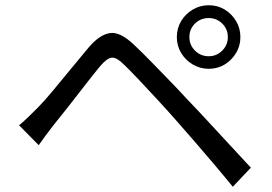

<svg xmlns="http://www.w3.org/2000/svg" viewBox="-20 -742 1040 734"><path d="M870 -28Q835 -71 795.5 -117.5Q756 -164 717.5 -208.5Q679 -253 647 -289Q618 -322 581 -362Q544 -402 509.5 -438.5Q475 -475 454 -495Q425 -524 406.5 -521.5Q388 -519 362 -488Q338 -459 305.5 -417Q273 -375 240.5 -333.5Q208 -292 185 -264Q170 -245 154.5 -224Q139 -203 128 -187L53 -263Q73 -280 88.5 -295Q104 -310 124 -330Q148 -354 182 -395Q216 -436 253 -481Q290 -526 321 -563Q362 -610 400.5 -615.5Q439 -621 490 -573Q521 -544 557 -507Q593 -470 629.5 -432.5Q666 -395 695 -363Q729 -328 771 -282.5Q813 -237 857 -189.5Q901 -142 939 -101ZM778 -479Q745 -479 717 -495.5Q689 -512 672.5 -539.5Q656 -567 656 -600Q656 -634 672.5 -661.5Q689 -689 717 -705.5Q745 -722 778 -722Q812 -722 839 -705.5Q866 -689 882.5 -661.5Q899 -634 899 -600Q899 -567 882.5 -539.5Q866 -512 839 -495.5Q812 -479 778 -479ZM778 -527Q808 -527 829.5 -548.5Q851 -570 851 -600Q851 -631 829.5 -652Q808 -673 778 -673Q747 -673 725.5 -652Q704 -631 704 -600Q704 -570 725.5 -548.5Q747 -527 778 -527Z"/></svg>

Font: Chocolate Classical Sans
Style: Regular
Weight: 400
Designer: 田海東、宇文滿月
Foundry: Moonlit Owen
Version: Version 1.001